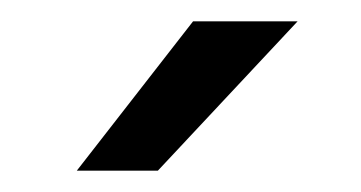

<svg xmlns="http://www.w3.org/2000/svg" viewBox="-20 -776 338 180"><path d="M52 -616H128L259 -756H161Z"/></svg>

Font: Resamitz
Style: Bold
Weight: 700
Designer: gluk
Foundry: gluk
Version: Version 0.047